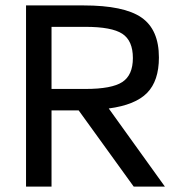

<svg xmlns="http://www.w3.org/2000/svg" viewBox="-20 -688 658 708"><path d="M470 -474Q470 -538 431 -563.5Q392 -589 295 -589H170V-360H295Q392 -360 431 -385.5Q470 -411 470 -474ZM566 -476Q566 -390 522.5 -345.5Q479 -301 381 -288L588 0H473L270 -281H170V0H76V-668H288Q437 -668 501.5 -623.5Q566 -579 566 -476Z"/></svg>

Font: Atkinson Hyperlegible Pro
Style: Regular
Weight: 400
Designer: Elliott Scott, Megan Eiswerth, Linus Boman, Theodore Petrosky, Jacob Perez
Foundry: Braille Institute
Version: Version 1.5.1